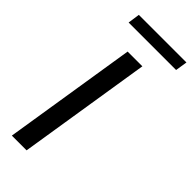

<svg xmlns="http://www.w3.org/2000/svg" viewBox="-279 -916 958 958"><g transform="rotate(45 200.5 -437.0)"><path d="M43 0ZM43 0 155 -705H259L147 0ZM56 -811 65 -874H401L391 -811Z"/></g></svg>

Font: Winston Medium
Style: Italic
Weight: 500
Italic angle: -9°
Designer: Original fonts by Vernon Adams / Changes by Cristiano Sobral
Foundry: Original fonts by Vernon Adams / Changes by Cristiano Sobral
Version: Version 2.503;July 17, 2020;FontCreator 13.0.0.2655 64-bit